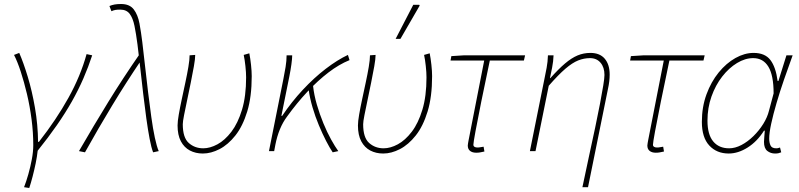

<svg xmlns="http://www.w3.org/2000/svg" viewBox="-20 -754 3988 958"><path d="M100 180Q111 152 121.5 115Q132 78 139 40Q146 2 146 -30Q146 -93 137.5 -158.5Q129 -224 114.5 -285Q100 -346 83.5 -396.5Q67 -447 50 -480L76 -490Q97 -442 118.5 -371Q140 -300 154.5 -216Q169 -132 170 -46H174Q261 -157 321.5 -266Q382 -375 412 -484L440 -478Q421 -420 396 -362.5Q371 -305 338.5 -247.5Q306 -190 263.5 -129Q221 -68 168 -2Q165 27 158 61Q151 95 142.5 127.5Q134 160 126 184Z M744 6Q735 -17 726.5 -61.5Q718 -106 710 -164Q702 -222 694.5 -286Q687 -350 680 -413.5Q673 -477 666 -532Q659 -586 651 -625Q643 -664 627 -685Q611 -706 580 -706Q565 -706 556 -704.5Q547 -703 536 -698L526 -724Q538 -729 551.5 -731.5Q565 -734 584 -734Q627 -734 647.5 -707Q668 -680 676 -636.5Q684 -593 690 -544Q697 -487 704 -422.5Q711 -358 719 -293Q727 -228 735 -170Q743 -112 752.5 -67.5Q762 -23 772 0ZM374 0Q448 -128 521 -246.5Q594 -365 678 -486L682 -450Q609 -342 540.5 -229Q472 -116 404 6Z M992 12Q956 12 927.5 -3Q899 -18 882.5 -49Q866 -80 866 -128Q866 -148 872 -182.5Q878 -217 887 -259Q896 -301 905 -343Q914 -385 920 -420.5Q926 -456 926 -478L954 -480Q954 -460 947.5 -423.5Q941 -387 932 -342.5Q923 -298 914 -255.5Q905 -213 898.5 -180Q892 -147 892 -134Q892 -67 922 -40.5Q952 -14 994 -14Q1028 -14 1065 -34Q1102 -54 1134.5 -96.5Q1167 -139 1187.5 -206.5Q1208 -274 1208 -368Q1208 -392 1204.5 -424.5Q1201 -457 1196 -480L1224 -488Q1229 -463 1232.5 -430.5Q1236 -398 1236 -374Q1236 -271 1213.5 -197.5Q1191 -124 1154.5 -78Q1118 -32 1075.5 -10Q1033 12 992 12Z M1322 0 1394 -360Q1400 -389 1405 -420Q1410 -451 1410 -478H1438Q1438 -462 1434 -433Q1430 -404 1424 -374L1384 -176H1388Q1435 -246 1491 -306Q1547 -366 1605 -410.5Q1663 -455 1716 -480L1724 -454Q1672 -433 1619 -392.5Q1566 -352 1513.5 -296Q1461 -240 1412 -172Q1391 -144 1376.5 -108.5Q1362 -73 1354 -32L1348 0ZM1640 6Q1625 -16 1607 -51Q1589 -86 1571 -129Q1553 -172 1539.5 -218Q1526 -264 1520 -307L1542 -326Q1547 -280 1561 -232Q1575 -184 1593.5 -139Q1612 -94 1632 -58Q1652 -22 1668 0Z M1892 12Q1856 12 1827.5 -3Q1799 -18 1782.5 -49Q1766 -80 1766 -128Q1766 -148 1772 -182.5Q1778 -217 1787 -259Q1796 -301 1805 -343Q1814 -385 1820 -420.5Q1826 -456 1826 -478L1854 -480Q1854 -460 1847.5 -423.5Q1841 -387 1832 -342.5Q1823 -298 1814 -255.5Q1805 -213 1798.5 -180Q1792 -147 1792 -134Q1792 -67 1822 -40.5Q1852 -14 1894 -14Q1928 -14 1965 -34Q2002 -54 2034.5 -96.5Q2067 -139 2087.5 -206.5Q2108 -274 2108 -368Q2108 -392 2104.5 -424.5Q2101 -457 2096 -480L2124 -488Q2129 -463 2132.5 -430.5Q2136 -398 2136 -374Q2136 -271 2113.5 -197.5Q2091 -124 2054.5 -78Q2018 -32 1975.5 -10Q1933 12 1892 12ZM1954 -560 2042 -730H2072L2074 -726L1978 -560Z M2356 8Q2337 8 2325.5 -1Q2314 -10 2314 -28Q2314 -33 2315.5 -40Q2317 -47 2318 -54L2396 -452H2228L2232 -474L2296 -478H2600L2594 -452H2424Q2400 -339 2381.5 -247.5Q2363 -156 2352.5 -99Q2342 -42 2342 -32Q2342 -25 2347.5 -21.5Q2353 -18 2362 -18Q2370 -18 2377.5 -19.5Q2385 -21 2393 -22L2397 2Q2383 5 2375 6.5Q2367 8 2356 8Z M2886 180Q2903 98 2919.5 22.5Q2936 -53 2950 -119Q2964 -185 2974 -238Q2984 -291 2990 -327.5Q2996 -364 2996 -380Q2996 -418 2976.5 -441Q2957 -464 2924 -464Q2894 -464 2865 -452.5Q2836 -441 2801 -411Q2766 -381 2718 -326L2652 0H2624L2696 -358Q2702 -387 2707.5 -416Q2713 -445 2714 -478H2742Q2741 -448 2735 -417.5Q2729 -387 2724 -364H2726Q2767 -410 2799.5 -437.5Q2832 -465 2862 -477.5Q2892 -490 2926 -490Q2973 -490 2997.5 -461Q3022 -432 3022 -382Q3022 -366 3020 -348.5Q3018 -331 3013 -308L2914 180Z M3252 8Q3233 8 3221.5 -1Q3210 -10 3210 -28Q3210 -33 3211.5 -40Q3213 -47 3214 -54L3292 -452H3124L3128 -474L3192 -478H3496L3490 -452H3320Q3296 -339 3277.5 -247.5Q3259 -156 3248.5 -99Q3238 -42 3238 -32Q3238 -25 3243.5 -21.5Q3249 -18 3258 -18Q3266 -18 3273.5 -19.5Q3281 -21 3289 -22L3293 2Q3279 5 3271 6.5Q3263 8 3252 8Z M3616 12Q3556 12 3519 -28Q3482 -68 3482 -146Q3482 -220 3505 -283Q3528 -346 3566 -392.5Q3604 -439 3649.5 -464.5Q3695 -490 3740 -490Q3797 -490 3824 -454.5Q3851 -419 3860 -350H3864L3904 -478H3935Q3913 -418 3892 -357Q3871 -296 3854.5 -239.5Q3838 -183 3828 -137Q3818 -91 3818 -62Q3818 -43 3824.5 -28.5Q3831 -14 3853 -14Q3859 -14 3864 -15.5Q3869 -17 3872 -18L3878 6Q3870 9 3864 10.5Q3858 12 3847 12Q3825 12 3808.5 -1Q3792 -14 3792 -46Q3792 -55 3793.5 -70.5Q3795 -86 3796 -102H3792Q3758 -48 3710.5 -18Q3663 12 3616 12ZM3618 -14Q3648 -14 3679.5 -30.5Q3711 -47 3739.5 -75Q3768 -103 3788.5 -136Q3809 -169 3817 -202L3840 -288Q3840 -378 3814 -421Q3788 -464 3738 -464Q3698 -464 3657.5 -439.5Q3617 -415 3583.5 -372Q3550 -329 3530 -272.5Q3510 -216 3510 -152Q3510 -83 3538.5 -48.5Q3567 -14 3618 -14Z"/></svg>

Font: Source Sans 3
Style: Italic
Weight: 200
Italic angle: -11°
Designer: Paul D. Hunt
Foundry: Adobe
Version: Version 3.046;hotconv 1.0.118;makeotfexe 2.5.65603